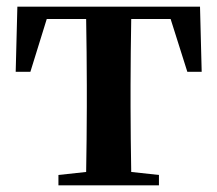

<svg xmlns="http://www.w3.org/2000/svg" viewBox="-20 -555 651 575"><path d="M491 -498 541 -340H584L579 -535H32L27 -340H71L120 -498H238C239 -441 240 -357 240 -300V-235C240 -179 239 -97 238 -40L155 -31V0H456V-31L373 -40C372 -97 371 -179 371 -235V-300C371 -357 372 -441 373 -498Z"/></svg>

Font: Noto Serif CJK JP
Style: Bold
Weight: 700
Designer: Ryoko NISHIZUKA 西塚涼子 (kana & ideographs); Frank Grießhammer (Latin, Greek & Cyrillic); Wenlong ZHANG 张文龙 (bopomofo); San
Foundry: Adobe Systems Incorporated
Version: Version 1.000;PS 1;hotconv 16.6.53;makeotf.lib2.5.65590